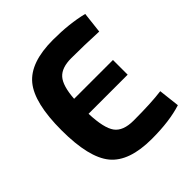

<svg xmlns="http://www.w3.org/2000/svg" viewBox="-194 -834 979 979"><g transform="rotate(-45 295.0 -345.0)"><path d="M544 -130 557 -16Q470 12 342 12Q179 12 113 -68Q47 -148 47 -345Q47 -542 113 -622Q179 -702 342 -702Q461 -702 552 -679L539 -565Q431 -570 342 -570Q273 -570 242.5 -535.5Q212 -501 206 -413H486V-307H204Q208 -200 237.5 -160Q267 -120 342 -120Q470 -120 544 -130Z"/></g></svg>

Font: Exo 2.0
Style: Bold
Weight: 700
Designer: Natanael Gama
Version: Version 1.001;PS 001.001;hotconv 1.0.70;makeotf.lib2.5.58329